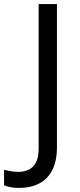

<svg xmlns="http://www.w3.org/2000/svg" viewBox="-98 -734 391 944"><path d="M-4 190Q-28 190 -46 186.5Q-64 183 -78 177V101Q-62 105 -44 108Q-26 111 -6 111Q19 111 41.5 101Q64 91 78 66Q92 41 92 -4V-714H182V-11Q182 58 159 102.5Q136 147 94 168.5Q52 190 -4 190Z"/></svg>

Font: Noto Sans Bassa Vah
Style: Regular
Weight: 400
Designer: Monotype Design Team
Foundry: Monotype Imaging Inc.
Version: Version 2.002